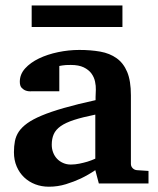

<svg xmlns="http://www.w3.org/2000/svg" viewBox="-20 -687 593 719"><path d="M350.1 0 336.9 -49.8Q311 -32.2 282.7 -18.6Q257.8 -6.8 227.1 2.7Q196.3 12.2 163.1 12.2Q135.7 12.2 112.1 3.2Q88.4 -5.9 70.6 -22.7Q52.7 -39.6 42.5 -63.5Q32.2 -87.4 32.2 -117.2Q32.2 -139.6 35.9 -158.7Q39.6 -177.7 50.5 -194.1Q61.5 -210.4 82 -225.3Q102.5 -240.2 136.5 -254.4Q170.4 -268.6 219.7 -282.7Q269 -296.9 337.9 -312V-324.2Q337.9 -331.5 338.4 -337.4Q338.4 -344.2 338.9 -351.1Q339.4 -365.2 335.9 -381.6Q332.5 -397.9 322.3 -411.9Q312 -425.8 293.5 -434.8Q274.9 -443.8 245.1 -443.8Q234.9 -443.8 226.8 -443.4Q218.8 -442.9 213.4 -441.9Q207 -440.9 202.1 -439.9V-345.2H99.1Q86.4 -344.2 76.7 -347.7Q68.4 -350.6 61.3 -357.9Q54.2 -365.2 54.2 -380.9Q54.2 -408.7 74 -430.7Q93.8 -452.6 125.7 -468Q157.7 -483.4 197.5 -491.7Q237.3 -500 276.9 -500Q319.8 -500 355.5 -493.7Q391.1 -487.3 416.7 -469Q442.4 -450.7 456.3 -417.5Q470.2 -384.3 470.2 -330.1V-73.2Q470.2 -64 476.6 -57.4Q482.9 -50.8 492.2 -49.8L536.1 -46.9V0ZM336.9 -257.8Q288.6 -248 257.1 -237.8Q225.6 -227.5 207 -214.4Q188.5 -201.2 181.2 -184.3Q173.8 -167.5 173.8 -145Q173.8 -129.4 179 -116Q184.1 -102.5 193.6 -92.5Q203.1 -82.5 216.3 -76.7Q229.5 -70.8 245.1 -70.8Q261.2 -70.8 277.6 -74.2Q293.9 -77.6 307.1 -81.5Q322.8 -86.4 336.9 -92.8ZM98.6 -585.9V-666.5H438.5V-585.9Z"/></svg>

Font: Charis SIL Am
Style: Bold
Weight: 700
Foundry: SIL International
Version: Version 5.000